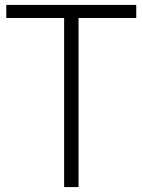

<svg xmlns="http://www.w3.org/2000/svg" viewBox="-20 -760 579 780"><path d="M240.5 0V-687H5.5V-740H533.5V-687H299V0Z"/></svg>

Font: Encode Sans SmCnd Lt
Style: Regular
Weight: 300
Width: 4
Designer: Multiple Designers
Foundry: Impallari Type
Version: Version 3.002; ttfautohint (v1.8.3) -l 8 -r 50 -G 200 -x 14 